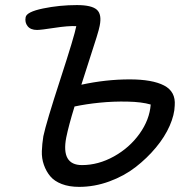

<svg xmlns="http://www.w3.org/2000/svg" viewBox="-20 -728 746 757"><path d="M292 8.8Q252.9 8.8 223.6 -2.4Q194.3 -13.7 178.2 -33Q162.1 -52.2 153.1 -77.9Q144 -103.5 145 -132.1Q146 -160.6 150.9 -190.9Q162.1 -244.1 218 -415.8Q273.9 -587.4 280.8 -625Q248.5 -626.5 194.8 -618.2Q141.1 -609.9 126 -609.9Q100.6 -609.9 88.9 -624.8Q77.1 -639.6 81.1 -660.2Q85 -681.2 149.7 -694.6Q214.4 -708 283.2 -708Q341.3 -708 361.8 -689.7Q382.3 -671.4 373 -626Q370.6 -612.8 360.8 -581.1Q351.1 -549.3 330.8 -487.5Q310.5 -425.8 300.8 -394Q397.5 -415 491.2 -415Q580.6 -415 627 -390.9Q673.3 -366.7 668.9 -312Q668 -275.4 648.9 -231.9Q629.9 -188.5 594.7 -146.2Q559.6 -104 514.6 -69.1Q469.7 -34.2 411.1 -12.7Q352.5 8.8 292 8.8ZM241.2 -186Q220.2 -77.1 303.2 -77.1Q367.7 -77.1 429.2 -111.3Q490.7 -145.5 530.3 -200.9Q569.8 -256.3 574.2 -315.9Q539.1 -326.2 482.9 -327.4Q426.8 -328.6 373.3 -323.2Q319.8 -317.9 273.9 -308.1Q251 -233.9 241.2 -186Z"/></svg>

Font: Shantell Sans Normal
Style: Italic
Weight: 400
Italic angle: -11.31°
Designer: Stephen Nixon, Anya Danilova, Shantell Martin
Foundry: Arrow Type
Version: Version 1.006;[559af2be0]